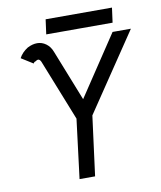

<svg xmlns="http://www.w3.org/2000/svg" viewBox="-89 -877 797 949"><g transform="rotate(-10 310.0 -402.5)"><path d="M133 -616Q128 -616 120 -610Q113 -609 109 -601L50 -638Q64 -665 94 -684Q119 -697 143 -697Q167 -697 187.5 -682Q208 -667 218 -640L319 -385L520 -687H612L350 -298L311 1H233L270 -296L148 -603Q142 -616 133 -616ZM205 -806H538L528 -732H195Z"/></g></svg>

Font: Bellota
Style: Bold Italic
Weight: 700
Italic angle: -7.5°
Designer: Kemie Guaida
Foundry: Kemie Guaida
Version: Version 4.001